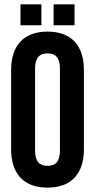

<svg xmlns="http://www.w3.org/2000/svg" viewBox="-20 -853 436 881"><path d="M141 -539C141 -590 163 -608 198 -608C233 -608 255 -590 255 -539V-161C255 -110 233 -92 198 -92C163 -92 141 -110 141 -161ZM31 -168C31 -55 90 8 198 8C306 8 365 -55 365 -168V-532C365 -645 306 -708 198 -708C90 -708 31 -645 31 -532ZM74 -833V-737H170V-833ZM226 -833V-737H322V-833Z"/></svg>

Font: Bebas Neue
Style: Bold
Weight: 700
Designer: Ryoichi Tsunekawa
Foundry: Ryoichi Tsunekawa
Version: Version 1.300